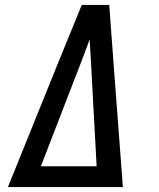

<svg xmlns="http://www.w3.org/2000/svg" viewBox="-20 -755 640 775"><path d="M12 0 210 -490 310 -735H421L439 -490L476 0ZM145 -84H370L348 -490Q346 -516 345 -542.5Q344 -569 342 -596Q332 -569 322 -542.5Q312 -516 302 -490Z"/></svg>

Font: Iosevka Etoile Medium Oblique
Style: Regular
Weight: 500
Italic angle: -9°
Designer: Belleve Invis
Foundry: Belleve Invis
Version: Version 15.5.2; ttfautohint (v1.8.4)